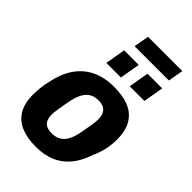

<svg xmlns="http://www.w3.org/2000/svg" viewBox="-259 -971 1081 1081"><g transform="rotate(45 282.0 -430.5)"><path d="M244 12Q174 12 125 -9Q76 -30 50.5 -74Q25 -118 25 -184Q25 -210 28 -237.5Q31 -265 37 -292Q53 -375 90 -429.5Q127 -484 184.5 -511.5Q242 -539 318 -539Q390 -539 439 -518Q488 -497 513.5 -453Q539 -409 539 -342Q539 -298 530 -258.5Q521 -219 504 -183Q483 -118 447 -74.5Q411 -31 361 -9.5Q311 12 244 12ZM253 -105Q287 -105 309.5 -119Q332 -133 346.5 -162Q361 -191 368 -235Q376 -274 379 -295Q382 -316 383 -327Q384 -338 384 -345Q384 -371 376 -388Q368 -405 352 -414Q336 -423 309 -423Q276 -423 253.5 -408.5Q231 -394 217 -365Q203 -336 195 -291Q188 -253 184.5 -231.5Q181 -210 180 -199Q179 -188 179 -181Q179 -156 186.5 -139Q194 -122 211 -113.5Q228 -105 253 -105ZM191 -603 212 -724H328L307 -603ZM377 -603 398 -724H515L494 -603ZM237 -782 253 -873H526L510 -782Z"/></g></svg>

Font: Archivo SemiCondensed ExtraBold
Style: Italic
Weight: 800
Width: 4
Italic angle: -10°
Designer: Hector Gatti
Foundry: Omnibus-Type
Version: Version 2.001